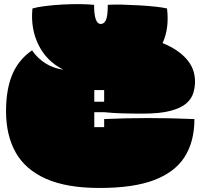

<svg xmlns="http://www.w3.org/2000/svg" viewBox="-20 -899 999 953"><path d="M474 34Q311 34 208.5 -11.5Q106 -57 58 -142Q10 -227 10 -347Q10 -455 41 -529Q72 -603 139 -649Q165 -611 204.5 -585.5Q244 -560 295 -553Q212 -594 171.5 -675.5Q131 -757 141 -857Q165 -864 205 -869Q245 -874 290.5 -876.5Q336 -879 377.5 -878.5Q419 -878 447 -875Q447 -780 480 -780Q497 -780 506 -800Q515 -820 515 -875Q544 -877 585.5 -876Q627 -875 670.5 -872.5Q714 -870 751 -866Q788 -862 809 -857Q821 -759 787 -685Q862 -655 905 -607Q948 -559 948 -494Q948 -466 939.5 -437.5Q931 -409 905 -386Q879 -363 827 -349Q775 -335 688 -335Q630 -335 583.5 -336.5Q537 -338 498 -342H448V-268H497V-308Q709 -318 945 -308Q945 -197 897 -121Q849 -45 746 -5.5Q643 34 474 34ZM448 -394H497V-452H448Z"/></svg>

Font: Oi
Style: Regular
Weight: 400
Designer: Kostas Bartsokas, Mohamad Dakak
Foundry: Foundry5
Version: Version 4.000